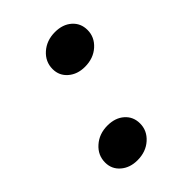

<svg xmlns="http://www.w3.org/2000/svg" viewBox="-143 -493 567 567"><g transform="rotate(-45 141.0 -209.0)"><path d="M179 -293.5Q147.6 -293.5 127 -311.3Q106.5 -329 106.5 -356.5Q106.5 -387.1 130.2 -408.1Q154 -429 188.7 -429Q221 -429 241.1 -411.3Q261.3 -393.5 261.3 -365.3Q261.3 -335.5 237.9 -314.5Q214.5 -293.5 179 -293.5ZM93.5 11.3Q62.1 11.3 41.5 -6.5Q21 -24.2 21 -51.6Q21 -82.3 44.8 -103.2Q68.5 -124.2 103.2 -124.2Q135.5 -124.2 155.6 -106.5Q175.8 -88.7 175.8 -60.5Q175.8 -30.6 152.4 -9.7Q129 11.3 93.5 11.3Z"/></g></svg>

Font: Playfair 5pt SemiExpanded Light ExtraBold
Style: Italic
Weight: 800
Italic angle: -15.6°
Version: Version 2.001;gftools[0.9.30]